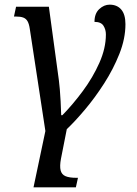

<svg xmlns="http://www.w3.org/2000/svg" viewBox="-20 -565 590 825"><path d="M124 240 175 -2 108 -441Q105 -462 98.5 -473.5Q92 -485 80 -489.5Q68 -494 48 -494H40L49 -536H190L233 -220Q235 -205 237 -181.5Q239 -158 240.5 -129.5Q242 -101 243 -70H248Q293 -116 336 -174Q379 -232 407 -295Q435 -358 435 -417Q435 -438 424.5 -454.5Q414 -471 386 -471Q386 -507 406.5 -526Q427 -545 451 -545Q483 -545 501 -524Q519 -503 519 -461Q519 -399 493 -333.5Q467 -268 427.5 -206.5Q388 -145 345 -94Q302 -43 267 -10L242 117Q236 149 240.5 167Q245 185 261.5 192Q278 199 308 199H315L306 240Z"/></svg>

Font: Noto Serif
Style: Italic
Weight: 400
Italic angle: -12°
Designer: Monotype Design Team
Foundry: Monotype Imaging Inc.
Version: Version 2.013